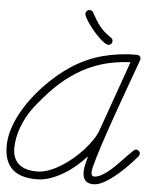

<svg xmlns="http://www.w3.org/2000/svg" viewBox="-62 -1001 862 1062"><g transform="rotate(5 369.0 -470.0)"><path d="M481 -58.6Q481 -54.2 481.4 -50Q481.9 -45.9 483.4 -42.2Q484.9 -38.6 488 -36.4Q491.2 -34.2 496.6 -34.2Q516.1 -34.2 538.3 -46.6Q560.5 -59.1 582.8 -77.9Q605 -96.7 626 -118.7Q647 -140.6 664.8 -159.4Q682.6 -178.2 695.8 -190.7Q709 -203.1 715.3 -203.1Q723.6 -203.1 730.7 -197Q737.8 -190.9 737.8 -182.1Q737.8 -172.9 731.9 -166.5Q721.2 -153.3 704.8 -135.5Q688.5 -117.7 668.5 -98.1Q648.4 -78.6 626.2 -59.6Q604 -40.5 581.5 -25.1Q559.1 -9.8 537.4 -0.5Q515.6 8.8 496.6 8.8Q465.3 8.8 451.2 -7.3Q437 -23.4 437 -54.2Q437 -77.6 442.9 -98.6Q448.7 -119.6 453.1 -142.1Q428.7 -114.7 397.5 -87.9Q366.2 -61 330.8 -39.6Q295.4 -18.1 257.1 -4.6Q218.8 8.8 180.7 8.8Q136.7 8.8 103.3 -1Q69.8 -10.7 46.9 -31.5Q23.9 -52.2 12.2 -84.2Q0.5 -116.2 0.5 -160.6Q0.5 -204.1 13.9 -249Q27.3 -293.9 50.5 -337.9Q73.7 -381.8 104.2 -423.3Q134.8 -464.8 169.4 -501.5Q204.1 -538.1 240.7 -569.1Q277.3 -600.1 312 -623Q394.5 -677.2 485.1 -701.4Q575.7 -725.6 673.8 -725.6Q682.6 -725.6 689.2 -720Q695.8 -714.4 695.8 -705.1Q695.8 -700.7 694.3 -696.3Q691.9 -689.5 684.3 -669.2Q676.8 -648.9 665.8 -618.7Q654.8 -588.4 641.1 -550.3Q627.4 -512.2 612.3 -470.2Q597.2 -428.2 581.5 -384Q565.9 -339.8 551.3 -297.1Q536.6 -254.4 523.9 -215.3Q511.2 -176.3 501.7 -144.5Q492.2 -112.8 486.6 -90.3Q481 -67.9 481 -58.6ZM642.6 -681.6Q555.2 -677.7 482.7 -655.3Q410.2 -632.8 347.7 -593.5Q285.2 -554.2 230.5 -499.8Q175.8 -445.3 124.5 -377.9Q107.4 -355 92.5 -327.9Q77.6 -300.8 66.7 -271.5Q55.7 -242.2 49.6 -211.9Q43.5 -181.6 43.5 -153.3Q43.5 -120.6 53.7 -97.9Q64 -75.2 82 -61Q100.1 -46.9 125.2 -40.5Q150.4 -34.2 180.7 -34.2Q210 -34.2 242.9 -46.1Q275.9 -58.1 308.8 -78.1Q341.8 -98.1 373 -124.3Q404.3 -150.4 430.4 -179.2Q456.5 -208 476.1 -237.3Q495.6 -266.6 504.9 -293ZM533.2 -789.6Q533.2 -779.8 527.3 -773.2Q521.5 -766.6 511.7 -766.6Q502.4 -766.6 488.5 -776.4Q474.6 -786.1 459 -801.3Q443.4 -816.4 427.5 -835Q411.6 -853.5 399.2 -871.3Q386.7 -889.2 378.7 -904.1Q370.6 -918.9 370.6 -926.8Q370.6 -936 377 -942.6Q383.3 -949.2 392.6 -949.2Q405.8 -949.2 412.1 -938Q424.8 -915 435.8 -897.2Q446.8 -879.4 459 -864Q471.2 -848.6 486.6 -835Q502 -821.3 523.9 -806.6Q533.2 -800.3 533.2 -789.6Z"/></g></svg>

Font: Helvetia Verbundene
Style: Regular
Weight: 400
Designer: Peter Wiegel, original typeface by Carl Albert Fahrenwaldt 1901
Foundry: Peter Wiegel
Version: Version 2.000